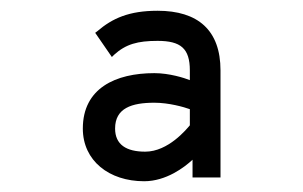

<svg xmlns="http://www.w3.org/2000/svg" viewBox="-20 -804 564 357"><path d="M161 -746 157 -743 188 -698 192 -702C214 -722 236 -728 273 -728C316 -728 333 -714 333 -673V-655C323 -659 295 -668 267 -668C195 -668 134 -640 134 -565C134 -505 183 -467 248 -467C289 -467 323 -493 338 -507V-474H390V-673C390 -748 348 -784 273 -784C220 -784 189 -770 161 -746ZM250 -522C215 -522 194 -535 194 -565C194 -603 225 -613 267 -613C294 -613 322 -605 333 -601V-571C327 -564 293 -522 250 -522Z"/></svg>

Font: Charger Monospace
Style: Regular
Weight: 400
Designer: Jasper
Foundry: Cannot Into Space Fonts
Version: Version 0.980